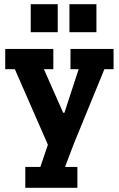

<svg xmlns="http://www.w3.org/2000/svg" viewBox="-20 -685 569 918"><path d="M523 -354V-451H317V-354H356L288 -146H282L190 -354H235V-451H5V-354H51L209 7L173 113H101V213H350V113H291L334 0L479 -354ZM127 -531H256V-665H127ZM312 -531H441V-665H312Z"/></svg>

Font: Zilla Slab Bold
Style: Regular
Weight: 700
Designer: Typotheque.com
Foundry: Typotheque type foundry
Version: Version 1.3; 2018